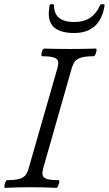

<svg xmlns="http://www.w3.org/2000/svg" viewBox="-20 -902 524 925"><path d="M4 3Q0 3 1 -6Q2 -15 6 -24.5Q10 -34 14 -34Q54 -34 74.5 -40.5Q95 -47 104 -59.5Q113 -72 118 -91L257 -575Q262 -594 260 -606Q258 -618 241 -624.5Q224 -631 183 -631Q179 -631 179.5 -640.5Q180 -650 184 -659Q188 -668 193 -668Q224 -667 255 -666.5Q286 -666 317 -666Q348 -666 379 -666.5Q410 -667 441 -668Q446 -668 445 -659Q444 -650 440 -640.5Q436 -631 431 -631Q391 -631 370.5 -624.5Q350 -618 341 -606Q332 -594 326 -575L188 -91Q183 -72 185 -59.5Q187 -47 204.5 -40.5Q222 -34 262 -34Q267 -34 265.5 -24.5Q264 -15 260 -6Q256 3 251 3Q190 0 128 0Q67 0 4 3ZM338 -743Q215 -743 215 -835Q215 -846 216.5 -856.5Q218 -867 219 -877Q220 -882 230 -882Q240 -882 240 -877Q240 -796 337 -796Q384 -796 414.5 -816.5Q445 -837 462 -877Q464 -882 474.5 -882Q485 -882 484 -877Q474 -810 437 -776.5Q400 -743 338 -743Z"/></svg>

Font: Junicode
Style: Italic
Weight: 400
Italic angle: -11°
Designer: Peter S. Baker
Version: Version 2.100; ttfautohint (v1.8.4)